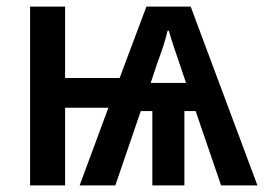

<svg xmlns="http://www.w3.org/2000/svg" viewBox="-20 -561 801 581"><path d="M557 -541H423L342 -325H177V-541H71V0H177V-235H308L221 0H329L406 -225H441V0H538V-225H572L649 0H759ZM491 -468C497 -445 513 -398 521 -375L543 -310H436L457 -373C467 -399 481 -440 487 -468Z"/></svg>

Font: Noto Sans UI SemiCondensed Medium
Style: Regular
Weight: 500
Width: 4
Designer: Monotype Design Team
Foundry: Monotype Imaging Inc.
Version: Version 1.901